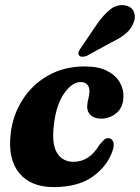

<svg xmlns="http://www.w3.org/2000/svg" viewBox="-20 -732 556 763"><path d="M300.5 -406Q267 -406 235.2 -361.2Q203.5 -316.5 194.5 -238Q184.5 -161 206.2 -125Q228 -89 272 -89Q335 -89 375 -156Q385.5 -168.5 393 -175.8Q400.5 -183 411 -183Q422.5 -183 429 -170.8Q435.5 -158.5 428 -135Q407.5 -72.5 349 -30.5Q290.5 11.5 193 11.5Q102 11.5 56.2 -44.5Q10.5 -100.5 22.5 -201.5Q31 -274.5 69.2 -335Q107.5 -395.5 171 -431.8Q234.5 -468 317.5 -468Q371 -468 405.5 -450.5Q440 -433 456 -405Q472 -377 470.5 -345.5Q469 -304.5 442.5 -282.5Q416 -260.5 382.5 -260.5Q356 -260.5 341 -273.8Q326 -287 326.5 -309Q327 -325.5 331 -339Q335 -352.5 335.5 -370Q335.5 -386 326.5 -396Q317.5 -406 300.5 -406ZM366.5 -637.5Q392 -674 418 -694.5Q444 -715 474.5 -711Q502.5 -707 511.5 -686Q520.5 -665 511 -642Q501 -616.5 480 -598.8Q459 -581 424.5 -564.5L325.5 -510.5Q316 -506.5 307 -506.5Q298 -506.5 294 -512.5Q289.5 -519 293 -527Q296.5 -535 303 -544Z"/></svg>

Font: Fraunces 72pt Soft
Style: Bold Italic
Weight: 700
Italic angle: -16°
Version: Version 1.000;[b76b70a41]